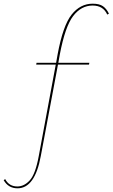

<svg xmlns="http://www.w3.org/2000/svg" viewBox="-140 -731 610 1040"><path d="M362 -711Q398 -711 417.5 -697.5Q437 -684 450 -657L441 -652Q419 -701 362 -701Q300 -701 256.5 -644.5Q213 -588 184 -436L176 -391H344L342 -381H174L81 114Q49 289 -45 289Q-95 289 -120 245L-112 239Q-91 279 -46 279Q-9 279 21.5 245.5Q52 212 70 114L162 -381H56L58 -391H164L172 -436Q201 -593 248 -652Q295 -711 362 -711Z"/></svg>

Font: EauTestInfant Hairline
Style: Italic
Weight: 250
Italic angle: -12°
Designer: Christian Thalmann (Catharsis Fonts)
Version: Version 0.001;PS 000.001;hotconv 1.0.88;makeotf.lib2.5.64775